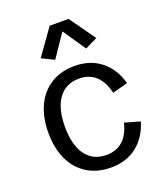

<svg xmlns="http://www.w3.org/2000/svg" viewBox="-144 -871 838 979"><g transform="rotate(-20 275.5 -381.5)"><path d="M290 11.7Q215.8 11.7 161.6 -22Q107.4 -55.7 78.1 -117.4Q48.8 -179.2 48.8 -263.7Q48.8 -348.1 78.1 -409.9Q107.4 -471.7 161.6 -505.4Q215.8 -539.1 290 -539.1Q374.5 -539.1 432.4 -492.9Q490.2 -446.8 512.7 -365.2L429.2 -343.3Q415.5 -404.8 380.1 -437.7Q344.7 -470.7 290 -470.7Q217.3 -470.7 178 -416.7Q138.7 -362.8 138.7 -263.7Q138.7 -164.1 178 -110.4Q217.3 -56.6 290 -56.6Q344.2 -56.6 379.4 -88.6Q414.6 -120.6 428.7 -181.2L511.7 -157.7Q488.3 -78.1 430.9 -33.2Q373.5 11.7 290 11.7ZM209 -602.1 142.1 -634.8 241.7 -774.9H344.2L443.8 -634.8L377 -602.1L293 -725.6Z"/></g></svg>

Font: Schibsted Grotesk
Style: Regular
Weight: 400
Designer: Bakken & Baeck AS, Henrik Kongsvoll
Foundry: Schibsted ASA
Version: Version 1.100; ttfautohint (v1.8.4.7-5d5b);gftools[0.9.25]